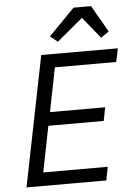

<svg xmlns="http://www.w3.org/2000/svg" viewBox="-61 -981 713 1026"><g transform="rotate(-5 295.0 -467.5)"><path d="M373 -935 234 -793 274 -761 413 -877 506 -762 549 -792 467 -935ZM467 0 481 -72H135L184 -318H481L495 -390H199L246 -626H575L590 -698H179L39 0Z"/></g></svg>

Font: Braiins Sans
Style: Italic
Weight: 400
Italic angle: -11.31°
Designer: Mike Abbink, Paul van der Laan, Pieter van Rosmalen, Jiri Chlebus, Lubos Buracinsky
Foundry: Bold Monday, Sudetype
Version: Version 1.000;hotconv 1.0.109;makeotfexe 2.5.65596